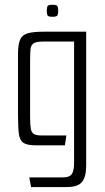

<svg xmlns="http://www.w3.org/2000/svg" viewBox="-20 -601 436 794"><path d="M108.5 172.5 101.2 132.5H240.5Q268.8 132.5 277.6 118Q286.4 103.5 286.4 72.2V-429.2H158.5Q130.5 -429.2 119.3 -422Q108 -414.8 106.3 -398.4Q104.5 -382 104.5 -352.8V-115Q104.5 -84.2 107.5 -68.2Q110.5 -52.2 120.7 -46.5Q130.8 -40.8 152.1 -40.8H254.6L248.3 0H128.4Q92.5 0 77 -10.2Q61.5 -20.3 58 -47.9Q54.5 -75.5 54.5 -126.8V-376.8Q54.5 -415.8 62.6 -435.9Q70.6 -455.9 93.7 -463Q116.7 -470 161.7 -470H336.4V84Q336.4 130.5 319.1 151.5Q301.8 172.5 256.9 172.5ZM196.9 -531.6Q179.2 -531.6 176.3 -537.7Q173.4 -543.8 173.4 -555.6Q173.4 -569 176.3 -575.2Q179.2 -581.3 196.8 -581.3Q214.8 -581.3 217.8 -575.2Q220.8 -569 220.8 -555.6Q220.8 -543.8 217.7 -537.7Q214.5 -531.6 196.9 -531.6Z"/></svg>

Font: Smooch Sans Thin
Style: Regular
Weight: 100
Designer: Robert E. Leuschke
Foundry: Robert E. Leuschke
Version: Version 1.010